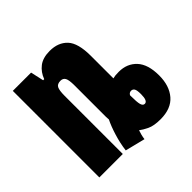

<svg xmlns="http://www.w3.org/2000/svg" viewBox="-153 -706 869 869"><g transform="rotate(-45 281.5 -271.0)"><path d="M203 -2Q208 -43 221 -85Q234 -127 248 -155Q247 -163 247 -172Q247 -181 247 -191V-374Q247 -409 240 -421.5Q233 -434 217 -434Q196 -434 189 -420.5Q182 -407 182 -372V0H32V-554H149L163 -491H170Q182 -524 208 -544Q234 -564 278 -564Q332 -564 363 -531Q394 -498 394 -416V-272Q401 -274 409.5 -275Q418 -276 432 -276Q485 -276 517.5 -241Q550 -206 550 -135Q550 -69 516 -29.5Q482 10 414 10Q372 10 348 -1.5Q324 -13 310 -24Q307 -16 303.5 -2.5Q300 11 299 22ZM413 -90Q432 -90 432 -133Q432 -159 426.5 -167.5Q421 -176 411 -176Q404 -176 399.5 -172.5Q395 -169 393 -164Q393 -120 397.5 -105Q402 -90 413 -90Z"/></g></svg>

Font: Noto Sans Mono SemiCondensed Black
Style: Regular
Weight: 900
Width: 4
Designer: Monotype Design Team
Foundry: Monotype Imaging Inc.
Version: Version 2.014; ttfautohint (v1.8.4.7-5d5b)